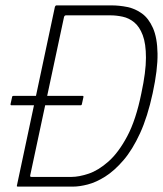

<svg xmlns="http://www.w3.org/2000/svg" viewBox="-20 -693 605 713"><path d="M547 -347Q528 -259 500 -198Q472 -137 438.5 -98Q405 -59 371 -37.5Q337 -16 306 -8Q275 0 251 0H47Q44 0 43 -1Q42 -2 43 -5L184 -668Q186 -673 190 -673H394Q423 -673 452.5 -667Q482 -661 507 -643Q532 -625 548 -589Q564 -553 565 -494Q566 -435 547 -347ZM505 -347Q522 -426 522 -478.5Q522 -531 510 -562.5Q498 -594 478.5 -610Q459 -626 435.5 -631Q412 -636 391 -636H225Q222 -636 220.5 -634.5Q219 -633 218 -631L92 -41Q92 -39 92.5 -37.5Q93 -36 97 -36H245Q273 -36 309 -48Q345 -60 382.5 -93Q420 -126 452.5 -187Q485 -248 505 -347ZM23 -302Q20 -302 19.5 -303.5Q19 -305 19 -306L25 -333Q25 -335 26.5 -336Q28 -337 30 -337H286Q289 -337 289.5 -336Q290 -335 290 -333L284 -306Q284 -305 283 -303.5Q282 -302 279 -302Z"/></svg>

Font: Glory ExtraLight
Style: Italic
Weight: 250
Italic angle: -12°
Version: Version 1.011